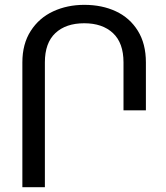

<svg xmlns="http://www.w3.org/2000/svg" viewBox="-20 -780 691 800"><path d="M167 0H73.2V-520Q73.2 -597.2 108.2 -651.4Q143.1 -705.6 201.7 -732.7Q260.3 -759.8 331.1 -759.8Q405.3 -759.8 463.1 -732.7Q521 -705.6 554.4 -651.6Q587.9 -597.7 587.9 -520V-320.3H494.6V-520Q494.6 -601.1 450.7 -642.1Q406.7 -683.1 331.1 -683.1Q254.4 -683.1 210.7 -642.1Q167 -601.1 167 -520Z"/></svg>

Font: Mardoto
Style: Regular
Weight: 400
Designer: Christian Robertson, Vahan Hovhannisyan
Foundry: Google
Version: Version 1.000